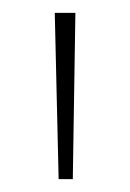

<svg xmlns="http://www.w3.org/2000/svg" viewBox="-20 -734 201 298"><path d="M97 -714 93 -456H71L65 -714Z"/></svg>

Font: Noto Sans Lao Looped ExtraCondensed Thin
Style: Regular
Weight: 100
Width: 2
Designer: Mark Frömberg, Ben Mitchell
Foundry: The Fontpad Ltd
Version: Version 1.002; ttfautohint (v1.8.4.7-5d5b)